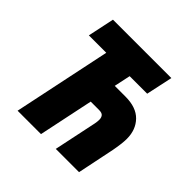

<svg xmlns="http://www.w3.org/2000/svg" viewBox="-182 -877 1040 1040"><g transform="rotate(45 338.5 -357.0)"><path d="M94.2 0 211.9 -561.5H78.6L110.8 -713.9H558.1L525.4 -561.5H391.1L371.1 -467.3H453.1Q536.1 -467.3 578.4 -423.6Q620.6 -379.9 620.6 -310.5Q620.6 -291 617.4 -266.4Q614.3 -241.7 609.4 -215.8L564.9 0H386.7L438.5 -246.6Q440.4 -254.9 441.2 -264.2Q441.9 -273.4 441.9 -278.8Q441.9 -294.9 433.8 -304.9Q425.8 -314.9 402.8 -314.9H339.4L273.4 0Z"/></g></svg>

Font: Open Sans SemiCondensed ExtraBold
Style: Italic
Weight: 800
Width: 4
Italic angle: -12°
Designer: Monotype Design Team
Foundry: Monotype Imaging Inc.
Version: Version 3.003